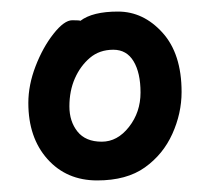

<svg xmlns="http://www.w3.org/2000/svg" viewBox="-20 -774 360 332"><path d="M156 -529Q183 -529 203 -554.5Q223 -580 223 -614Q223 -648 211 -668Q199 -688 176 -688Q152 -688 135.5 -674Q119 -660 109.5 -638.5Q100 -617 100 -590Q100 -564 114 -546.5Q128 -529 156 -529ZM148 -462Q95 -462 62 -499Q29 -536 29 -596Q29 -627 41.5 -659.5Q54 -692 72.5 -715.5Q91 -739 105 -739Q118 -739 119 -738Q140 -754 184 -754Q228 -754 261 -717.5Q294 -681 294 -615Q294 -578 278 -542.5Q262 -507 230.5 -484.5Q199 -462 148 -462Z"/></svg>

Font: LXGW WenKai Lite Medium
Style: Regular
Weight: 500
Designer: LXGW / Fontworks Inc.
Foundry: LXGW / Fontworks Inc.
Version: Version 1.511; March 25, 2025